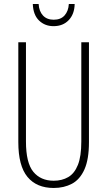

<svg xmlns="http://www.w3.org/2000/svg" viewBox="-20 -924 533 954"><path d="M422 -218Q422 -132 399.5 -82Q377 -32 337.5 -11Q298 10 247 10Q162 10 116.5 -45Q71 -100 71 -218V-714H109V-221Q109 -115 145.5 -70.5Q182 -26 247 -26Q288 -26 319 -44Q350 -62 367 -104.5Q384 -147 384 -221V-714H422ZM351 -904Q350 -854 321.5 -824Q293 -794 246 -794Q203 -794 174 -822Q145 -850 143 -904H172Q174 -868 193.5 -847Q213 -826 247 -826Q282 -826 301 -847.5Q320 -869 322 -904Z"/></svg>

Font: Noto Sans Gurmukhi ExtraCondensed ExtraLight
Style: Regular
Weight: 200
Width: 2
Designer: Jelle Bosma - Monotype Design Team
Foundry: Monotype Imaging Inc.
Version: Version 2.004; ttfautohint (v1.8.4.7-5d5b)